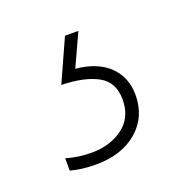

<svg xmlns="http://www.w3.org/2000/svg" viewBox="-60 -55 335 350"><g transform="rotate(-20 107.5 120.0)"><path d="M183 145Q183 188 152.5 214Q122 240 72 240Q45 240 23 234V210Q46 217 72 217Q108 217 133 198.5Q158 180 158 145Q158 111 132 97Q106 83 62 82L99 0H125L96 63Q138 67 160.5 89Q183 111 183 145Z"/></g></svg>

Font: Noto Sans Myanmar Condensed Thin
Style: Regular
Weight: 100
Width: 3
Designer: Monotype Design Team
Foundry: Monotype Imaging Inc.
Version: Version 2.107; ttfautohint (v1.8.4.7-5d5b)